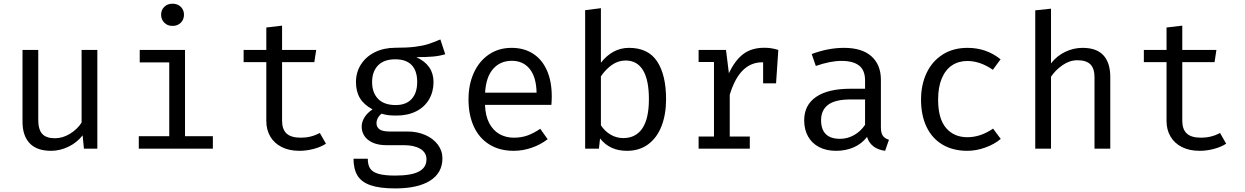

<svg xmlns="http://www.w3.org/2000/svg" viewBox="-20 -813 6809 1050"><path d="M189.2 -157.4Q189.2 -104.6 211 -80.8Q232.8 -56.9 280 -56.9Q322.6 -56.9 362.8 -81.5Q403.1 -106.2 426.2 -142.6V-540H512.3V0H439L431.8 -72.8Q400.5 -32.8 354.1 -10.5Q307.7 11.8 259 11.8Q181.5 11.8 142.3 -29.5Q103.1 -70.8 103.1 -147.2V-540H189.2Z M986.2 -732.8Q986.2 -706.2 968.7 -688.7Q951.3 -671.3 923.1 -671.3Q895.9 -671.3 878.5 -689Q861 -706.7 861 -732.8Q861 -758.5 878.5 -775.6Q895.9 -792.8 923.1 -792.8Q951.3 -792.8 968.7 -775.6Q986.2 -758.5 986.2 -732.8ZM744.1 -540H991.8V-68.2H1144.1V0H739V-68.2H905.6V-471.8H744.1Z M1762.6 -27.2Q1735.4 -9.2 1695.6 1.3Q1655.9 11.8 1617.9 11.8Q1561 11.8 1520.3 -9Q1479.5 -29.7 1457.9 -66.7Q1436.4 -103.6 1436.4 -151.3V-473.3H1312.3V-540H1436.4V-662.6L1522.6 -672.8V-540H1709.2L1699 -473.3H1522.6V-152.3Q1522.6 -106.2 1546.9 -83.1Q1571.3 -60 1625.6 -60Q1680.5 -60 1729.2 -85.6Z M2414.9 -516.4Q2383.1 -506.7 2346.9 -503.6Q2310.8 -500.5 2256.9 -500.5Q2350.8 -457.4 2350.8 -364.6Q2350.8 -311.3 2326.4 -269.5Q2302.1 -227.7 2256.2 -204.4Q2210.3 -181 2147.7 -181Q2121 -181 2102.8 -183.3Q2084.6 -185.6 2067.2 -191.3Q2054.9 -182.6 2046.9 -168.5Q2039 -154.4 2039 -139Q2039 -117.9 2055.4 -105.9Q2071.8 -93.8 2111.3 -93.8H2208.7Q2262.1 -93.8 2305.9 -74.6Q2349.7 -55.4 2374.6 -21.8Q2399.5 11.8 2399.5 52.8Q2399.5 132.3 2332.3 174.9Q2265.1 217.4 2141.5 217.4Q2056.4 217.4 2006.4 200Q1956.4 182.6 1934.9 146.9Q1913.3 111.3 1913.3 54.9H1991.3Q1991.3 88.2 2003.8 107.9Q2016.4 127.7 2049 137.4Q2081.5 147.2 2141 147.2Q2229.2 147.2 2270.8 125.1Q2312.3 103.1 2312.3 58.5Q2312.3 21 2278.5 1Q2244.6 -19 2190.3 -19H2093.8Q2049.2 -19 2018.5 -32.8Q1987.7 -46.7 1972.8 -69.7Q1957.9 -92.8 1957.9 -120.5Q1957.9 -146.7 1973.3 -171.3Q1988.7 -195.9 2017.4 -214.9Q1970.8 -239.5 1948.7 -275.9Q1926.7 -312.3 1926.7 -364.1Q1926.7 -417.9 1954.1 -460.8Q1981.5 -503.6 2030.5 -527.7Q2079.5 -551.8 2142.1 -551.8Q2207.2 -551.8 2249.7 -557.2Q2292.3 -562.6 2321.3 -571.8Q2350.3 -581 2388.2 -597.4ZM2014.9 -364.1Q2014.9 -306.7 2047.4 -272.6Q2080 -238.5 2144.1 -238.5Q2200.5 -238.5 2231 -271.5Q2261.5 -304.6 2261.5 -364.6Q2261.5 -425.6 2231.3 -457.2Q2201 -488.7 2142.1 -488.7Q2079 -488.7 2046.9 -454.9Q2014.9 -421 2014.9 -364.1Z M2632.3 -239.5Q2634.4 -179 2655.9 -138.7Q2677.4 -98.5 2712.3 -79.2Q2747.2 -60 2790.3 -60Q2830.3 -60 2863.8 -71.8Q2897.4 -83.6 2934.4 -108.7L2974.9 -51.8Q2936.9 -22.1 2887.9 -5.1Q2839 11.8 2789.2 11.8Q2711.8 11.8 2655.9 -23.1Q2600 -57.9 2571 -121.5Q2542.1 -185.1 2542.1 -269.2Q2542.1 -350.8 2571.3 -414.9Q2600.5 -479 2653.8 -515.1Q2707.2 -551.3 2777.9 -551.3Q2845.6 -551.3 2895.1 -519.5Q2944.6 -487.7 2971 -427.9Q2997.4 -368.2 2997.4 -286.7Q2997.4 -263.1 2995.4 -239.5ZM2632.8 -306.2H2914.4Q2912.8 -391.3 2876.9 -435.9Q2841 -480.5 2779 -480.5Q2716.4 -480.5 2677.2 -436.7Q2637.9 -392.8 2632.8 -306.2Z M3266.2 -469.7Q3296.4 -509.2 3335.4 -530.3Q3374.4 -551.3 3420 -551.3Q3524.6 -551.3 3573.6 -477.2Q3622.6 -403.1 3622.6 -270.3Q3622.6 -187.7 3597.9 -123.8Q3573.3 -60 3525.1 -24.1Q3476.9 11.8 3408.7 11.8Q3361.5 11.8 3325.1 -4.9Q3288.7 -21.5 3261.5 -55.9L3255.4 0H3180V-757.4L3266.2 -768.2ZM3528.7 -270.8Q3528.7 -375.9 3496.4 -429Q3464.1 -482.1 3401.5 -482.1Q3360 -482.1 3325.6 -457.4Q3291.3 -432.8 3266.2 -395.4V-127.7Q3287.7 -94.9 3319.7 -76.4Q3351.8 -57.9 3388.2 -57.9Q3456.9 -57.9 3492.8 -111Q3528.7 -164.1 3528.7 -270.8Z M4236.4 -540 4224.1 -357.4H4153.3V-472.3H4148.7Q4086.2 -472.3 4042.1 -428.2Q3997.9 -384.1 3970.8 -294.9V-66.2H4080.5V0H3800.5V-66.2H3884.6V-473.8H3800.5V-540H3950.3L3966.2 -412.3Q3999 -482.6 4044.4 -517.2Q4089.7 -551.8 4160 -551.8Q4181 -551.8 4198.5 -549Q4215.9 -546.2 4236.4 -540Z M4797.4 -117.9Q4797.4 -86.2 4807.7 -71Q4817.9 -55.9 4841.5 -48.7L4820.5 11.8Q4742.6 1.5 4721.5 -64.1Q4692.8 -26.7 4649 -7.4Q4605.1 11.8 4552.3 11.8Q4499 11.8 4459.5 -8.7Q4420 -29.2 4399 -66.9Q4377.9 -104.6 4377.9 -154.9Q4377.9 -238.5 4443.1 -283.1Q4508.2 -327.7 4631.3 -327.7H4710.8V-372.8Q4710.8 -429.2 4677.9 -454.6Q4645.1 -480 4582.1 -480Q4521 -480 4441.5 -452.3L4419 -517.4Q4509.2 -551.3 4595.4 -551.3Q4694.4 -551.3 4745.9 -504.9Q4797.4 -458.5 4797.4 -376.9ZM4710.8 -130.3V-269.2H4632.8Q4547.2 -269.2 4508.7 -240Q4470.3 -210.8 4470.3 -155.9Q4470.3 -53.8 4574.4 -53.8Q4614.4 -53.8 4650.5 -74.1Q4686.7 -94.4 4710.8 -130.3Z M5410.8 -109.7 5452.8 -53.3Q5417.4 -23.6 5367.7 -5.9Q5317.9 11.8 5270.3 11.8Q5190.8 11.8 5133.6 -22.6Q5076.4 -56.9 5046.7 -120Q5016.9 -183.1 5016.9 -267.7Q5016.9 -349.2 5047.2 -413.6Q5077.4 -477.9 5134.9 -514.6Q5192.3 -551.3 5271.3 -551.3Q5374.4 -551.3 5451.8 -488.7L5409.7 -431.3Q5340 -479.5 5270.3 -479.5Q5222.6 -479.5 5186.7 -455.9Q5150.8 -432.3 5130.5 -384.6Q5110.3 -336.9 5110.3 -267.7Q5110.3 -164.1 5153.6 -113.3Q5196.9 -62.6 5270.3 -62.6Q5342.6 -62.6 5410.8 -109.7Z M5727.7 -466.2Q5759 -507.2 5804.9 -529.2Q5850.8 -551.3 5900 -551.3Q5977.4 -551.3 6014.6 -510.3Q6051.8 -469.2 6051.8 -392.3V0H5965.6V-390.3Q5965.6 -438.5 5943.1 -461Q5920.5 -483.6 5872.3 -483.6Q5829.7 -483.6 5790.8 -456.7Q5751.8 -429.7 5727.7 -393.3V0H5641.5V-756.4L5727.7 -765.6Z M6685.6 -27.2Q6658.5 -9.2 6618.7 1.3Q6579 11.8 6541 11.8Q6484.1 11.8 6443.3 -9Q6402.6 -29.7 6381 -66.7Q6359.5 -103.6 6359.5 -151.3V-473.3H6235.4V-540H6359.5V-662.6L6445.6 -672.8V-540H6632.3L6622.1 -473.3H6445.6V-152.3Q6445.6 -106.2 6470 -83.1Q6494.4 -60 6548.7 -60Q6603.6 -60 6652.3 -85.6Z"/></svg>

Font: Fira Code Fixed
Style: Regular
Weight: 400
Monospace: yes
Designer: Carrois Corporate, Edenspiekermann AG, Nikita Prokopov
Foundry: Carrois Corporate, Edenspiekermann AG, Nikita Prokopov
Version: Version 5.002